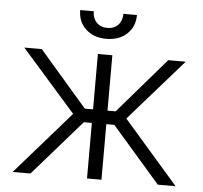

<svg xmlns="http://www.w3.org/2000/svg" viewBox="-52 -784 887 839"><g transform="rotate(5 391.5 -365.0)"><path d="M33.7 0 274.9 -275.9 37.1 -545.9H113.8L323.7 -303.2H359.9V-545.9H423.3V-303.2H459L668.5 -545.9H745.1L508.3 -275.9L748.5 0H670.4L458.5 -243.7H423.3V0H359.9V-243.7H324.7L111.8 0ZM390.6 -615.2Q335 -615.2 300.5 -647.2Q266.1 -679.2 266.1 -730.5H325.7Q325.7 -700.2 343.5 -681.6Q361.3 -663.1 390.6 -663.1Q420.4 -663.1 438 -681.6Q455.6 -700.2 455.6 -730.5H515.1Q515.1 -679.2 480.7 -647.2Q446.3 -615.2 390.6 -615.2Z"/></g></svg>

Font: Inter Tight Light
Style: Regular
Weight: 300
Designer: Rasmus Andersson
Foundry: rsms
Version: Version 3.004